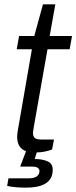

<svg xmlns="http://www.w3.org/2000/svg" viewBox="-20 -692 352 885"><path d="M142 11Q110 11 92 1.5Q74 -8 66.5 -24Q59 -40 59 -62Q59 -68 60 -75.5Q61 -83 62 -90L127 -465H57L68 -526H138L178 -672H235L209 -526H312L301 -465H199L136 -108Q135 -101 133.5 -92Q132 -83 132 -79Q132 -64 140 -56.5Q148 -49 168 -49H229L220 -3Q210 1 196 4.5Q182 8 168 9.5Q154 11 142 11ZM99 173Q77 173 53.5 171Q30 169 13 165L19 130H111Q137 130 149.5 121Q162 112 162 96Q162 87 154 81.5Q146 76 127 76H73L106 -11H156L140 41Q175 41 199 51.5Q223 62 223 90Q223 114 213.5 130Q204 146 187 155.5Q170 165 147.5 169Q125 173 99 173Z"/></svg>

Font: Archivo SemiBold Light
Style: Italic
Weight: 300
Italic angle: -10°
Version: Version 2.001